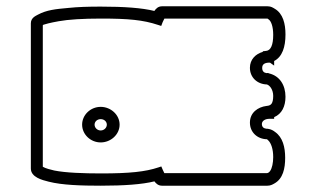

<svg xmlns="http://www.w3.org/2000/svg" viewBox="-20 -552 1005 610"><path d="M299.9 -137.5C289.2 -137.5 280.5 -146 280.5 -156C280.5 -165.6 288.7 -173.5 299.9 -173.5C311.2 -173.5 319.4 -165.6 319.4 -156C319.4 -146 310.6 -137.5 299.9 -137.5ZM299.9 -212.5C267.7 -212.5 240.9 -187 240.9 -156C240.9 -125 267.7 -99.5 299.9 -99.5C331.9 -99.5 360 -124.6 360 -156C360 -187.4 331.9 -212.5 299.9 -212.5ZM843.4 -223.5C840.4 -218.7 836 -216.2 826.4 -215.3L826.1 -215.3C800 -211.9 774 -194.8 774 -162.5C774 -131.6 797.6 -110.1 828.3 -109.6C828.7 -109.3 829.5 -108.5 832.5 -105.7C841.6 -97 848 -77.6 848 -53.1C848 -34.8 844.4 -17.2 838.1 -8.7C835.2 -4.6 832.3 -2.6 828.6 -2H502.1C498 -10 495.7 -15.6 492.5 -23.2L483.2 -20.1C442.1 -6.4 392.4 -1 301 -1C246 -1 188.5 -3 152.3 -10.3C140.6 -13.1 124.6 -16.9 116 -22.2L116 -471.8C116.5 -472.3 117 -472.7 117.7 -473.3C121.4 -474.8 139 -479.7 166.8 -484.6C197.5 -490.1 242.8 -493 301 -493C388.2 -493 434.9 -488.6 482.3 -472.8L492.2 -469.6C495.2 -478.2 497.8 -484.7 502.3 -493H829.8C830.3 -492.7 832.1 -491.3 833.2 -490.5C841.7 -485.1 848 -467 848 -441.2C848 -408.8 840.1 -391.9 826.1 -390.4C822.4 -389.9 818.7 -389.5 815 -389.1V-387.2C792.4 -380.8 774 -363.3 774 -336.6C774 -305.9 797.3 -284.5 827.8 -283.7C837.2 -281 848 -267 848 -247.2C848 -235.2 846 -227.7 843.4 -223.5ZM827.9 -103.9C828 -103.9 828 -103.9 828.1 -103.9ZM851 -179.8C875.6 -190.1 887 -214.4 887 -244.5C887 -281.4 868.8 -310.6 835.2 -318.7C833.8 -319.5 831.9 -320.1 829.7 -320.1C828.5 -320.1 827.5 -319.9 826.6 -319.7C818 -321 813 -326.3 813 -336.2C813 -343.2 815.5 -346.8 819.5 -349.4C822.9 -351.5 828.4 -353 835.5 -353H837.7L851 -343.6V-358.2C876.9 -371.5 887 -402.9 887 -442.4C887 -476.2 879.3 -508.9 852.9 -524.2C847.4 -527.4 841.3 -532 830.5 -532H494.5C482.7 -532 475.4 -524.6 470.4 -517.2C431.3 -526.9 374.3 -531 299.9 -531C261 -531 227.2 -530 198.2 -526.9C155.4 -523.1 128.1 -520.2 100.4 -505.4C92.2 -501 78 -494.9 78 -477.7V-16.7C78 11.1 113.9 20 134.7 25.2C177.3 36.2 239.2 38 299.9 38C374.4 38 431.5 33.9 470.6 24.2C475.8 31.4 483.2 38 494.5 38H829.5C839 38 845.5 34.5 851.4 31.1C879.2 16 886 -17 886 -50.6C886 -84.7 878.2 -115.7 854.2 -132.6C847.9 -137.5 841.4 -141.3 832.1 -142.6L827.5 -143.2L827.1 -142.8C817.2 -144 812 -149 812 -158.1C812 -167.5 821.9 -174.5 835.5 -174.5H851Z"/></svg>

Font: Platiipus Bold
Style: Bold
Weight: 400
Version: Version 001.000